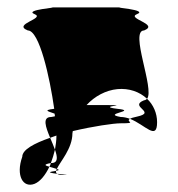

<svg xmlns="http://www.w3.org/2000/svg" viewBox="-20 -715 480 517"><path d="M40 -293C22 -242 42 -208 73 -220C88 -226 102 -243 113 -266C102 -269 95 -272 117 -276C121 -287 125 -299 128 -312C124 -322 120 -333 115 -344C72 -329 40 -312 40 -293ZM55 -633C12 -650 103 -665 73 -677C43 -689 143 -695 118 -695H305C280 -695 380 -689 349 -677C319 -665 410 -650 368 -633C328 -633 397 -475 376 -449C356 -468 327 -478 296 -475C265 -472 235 -456 213 -432H274C334 -432 237 -429 296 -422C354 -416 252 -409 305 -400C313 -400 322 -398 330 -395C316 -387 353 -383 305 -383C286 -383 231 -375 176 -362C176 -360 175 -358 175 -356C175 -315 142 -280 133 -260C128 -262 119 -264 113 -266C115 -269 116 -272 117 -276H118C137 -276 135 -292 128 -312C130 -324 132 -337 132 -350C126 -348 121 -346 115 -344C103 -373 93 -400 118 -400C122 -401 126 -401 128 -402C128 -404 127 -407 127 -409C115 -414 91 -418 126 -422C114 -507 86 -633 55 -633ZM126 -254C128 -254 130 -255 131 -255C130 -252 131 -249 134 -247C118 -249 104 -251 126 -254ZM131 -255C141 -257 139 -258 133 -260C132 -258 131 -257 131 -255ZM134 -247C137 -245 141 -244 149 -244C172 -244 152 -245 134 -247ZM330 -395C371 -379 403 -335 403 -386C403 -410 393 -433 376 -449C374 -447 371 -445 368 -445C325 -428 404 -413 349 -401C339 -399 333 -397 330 -395Z"/></svg>

Font: bitstorm
Style: Regular
Weight: 400
Version: Version 0.2